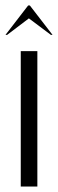

<svg xmlns="http://www.w3.org/2000/svg" viewBox="-24 -682 212 702"><path d="M51.9 -495V0H112.6V-495ZM-4 -554.4H2L81.6 -614.8L162.2 -554.4H168.2L85 -662.1H79Z"/></svg>

Font: Moniqa Black
Style: Regular
Weight: 900
Designer: Rajesh Rajput
Foundry: Rajesh Rajput
Version: Version 1.000